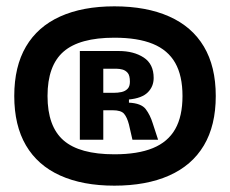

<svg xmlns="http://www.w3.org/2000/svg" viewBox="-20 -736 726 606"><path d="M341 -150Q241 -150 170 -182Q99 -214 62 -277Q25 -340 25 -433Q25 -526 62 -589Q99 -652 170 -684Q241 -716 341 -716Q442 -716 514 -684Q586 -652 623.5 -589Q661 -526 661 -433Q661 -340 623.5 -277Q586 -214 514 -182Q442 -150 341 -150ZM341 -249Q415 -249 462.5 -268.5Q510 -288 533 -328.5Q556 -369 556 -433Q556 -497 533 -537.5Q510 -578 462.5 -597.5Q415 -617 341 -617Q231 -617 180.5 -573Q130 -529 130 -433Q130 -337 180.5 -293Q231 -249 341 -249ZM232 -295V-575H355Q402 -575 433.5 -554.5Q465 -534 465 -490Q465 -463 446.5 -444.5Q428 -426 387 -422V-412Q426 -410 440 -391.5Q454 -373 462 -347L479 -295H398L387 -343Q381 -366 371.5 -377Q362 -388 336 -388H306V-295ZM306 -443H338Q352 -443 363.5 -445.5Q375 -448 382.5 -455.5Q390 -463 390 -478Q390 -498 383 -506Q376 -514 366.5 -516.5Q357 -519 349 -519H306Z"/></svg>

Font: Bricolage Grotesque
Style: Bold
Weight: 700
Designer: Mathieu Triay
Foundry: Atelier Triay
Version: Version 1.001;gftools[0.9.33.dev8+g029e19f]